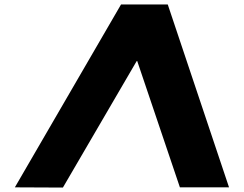

<svg xmlns="http://www.w3.org/2000/svg" viewBox="-20 -845 1100 866"><path d="M598.8 -570 791.4 0H1013L736.6 -825H526L47 0L263.7 1L596.2 -569Z"/></svg>

Font: Hussar
Style: BdSuprExtOblOne
Weight: 700
Foundry: Cannot Into Space Fonts
Version: Version 2.00